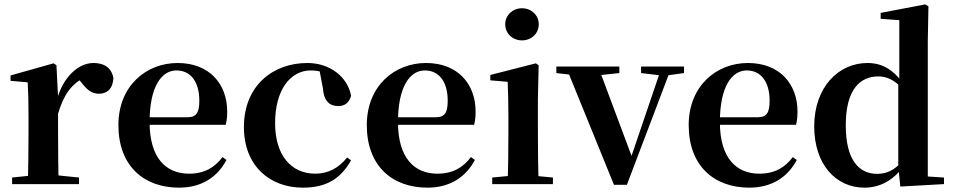

<svg xmlns="http://www.w3.org/2000/svg" viewBox="-20 -839 4349 875"><path d="M35.2 0H340.2V-29.9L229.8 -41.2H143.3L35.2 -29.9ZM106.2 0H247.6C245.6 -50.2 244.6 -165.6 244.6 -234.8V-398.7L237.2 -541.7L224.2 -550.4L28.1 -495.2V-470.7L106.2 -463.8C108.9 -415.2 109.9 -377 109.9 -310.2V-234.8C109.9 -165.6 108.9 -50.2 106.2 0ZM244.4 -320.2C270.2 -408.3 305.9 -455.5 363.4 -485.1L326.8 -490.9L349.8 -464.4C374.7 -431.7 396.5 -411.9 430.2 -411.9C475.4 -411.9 495.2 -442.3 496.7 -484.5C486.9 -534 450.4 -551.9 405.6 -551.9C339.4 -551.9 266.8 -490.4 238.4 -380.9H211.3Z M796.2 16.2C895.4 16.2 969.6 -29.4 1012.1 -109.9L994.2 -123.2C958.5 -75.9 912.1 -47.5 841.4 -47.5C737.6 -47.5 661.7 -117.3 661.7 -282.7C661.7 -444.8 716.5 -518 784.1 -518C847.5 -518 888.3 -468.1 888.3 -380.4C888.3 -325.7 875.6 -304.6 833.4 -304.6H578.1V-270.2H1008.7C1013.4 -288.1 1015.4 -306.2 1015.4 -330.9C1015.4 -454.7 935.8 -551.9 789.4 -551.9C647.3 -551.9 519.6 -448.8 519.6 -268.8C519.6 -83.9 634.3 16.2 796.2 16.2Z M1360.1 16.2C1467.1 16.2 1532.4 -24.3 1579.8 -108.4L1561.9 -121.4C1524.4 -73.9 1475.7 -47.5 1417.2 -47.5C1306.4 -47.5 1233.7 -131.7 1233.7 -277.6C1233.7 -429.2 1303 -518 1396.6 -518C1432 -518 1463.3 -508.7 1501.7 -486.3L1433.8 -530.1L1451.6 -436.8C1455.7 -376.1 1484.2 -355.6 1521.4 -355.6C1551.3 -355.6 1570.6 -370.4 1580 -402.4C1564.5 -488.1 1484 -551.9 1381 -551.9C1224.7 -551.9 1091.6 -449.7 1091.6 -259.7C1091.6 -82.8 1209.9 16.2 1360.1 16.2Z M1928.2 16.2C2027.4 16.2 2101.6 -29.4 2144.1 -109.9L2126.2 -123.2C2090.5 -75.9 2044.1 -47.5 1973.4 -47.5C1869.6 -47.5 1793.7 -117.3 1793.7 -282.7C1793.7 -444.8 1848.5 -518 1916.1 -518C1979.5 -518 2020.3 -468.1 2020.3 -380.4C2020.3 -325.7 2007.6 -304.6 1965.4 -304.6H1710.1V-270.2H2140.7C2145.4 -288.1 2147.4 -306.2 2147.4 -330.9C2147.4 -454.7 2067.8 -551.9 1921.4 -551.9C1779.3 -551.9 1651.6 -448.8 1651.6 -268.8C1651.6 -83.9 1766.3 16.2 1928.2 16.2Z M2223.2 0H2499.8V-29.9L2391.8 -40.2H2329.8L2223.2 -29.9ZM2293.6 0H2435.1C2432.4 -50.2 2431.4 -165.6 2431.4 -234.8V-387.9L2434.8 -541.7L2422.1 -550.4L2214.5 -497.4V-472.9L2293.6 -466.2C2295.6 -418.1 2296.9 -374.5 2296.9 -308V-234.8C2296.9 -165.6 2295.6 -50.2 2293.6 0ZM2358.8 -655C2401.1 -655 2435.3 -685.2 2435.3 -728.8C2435.3 -770.2 2401.1 -801.4 2358.8 -801.4C2316.9 -801.4 2282.5 -770.2 2282.5 -728.8C2282.5 -685.2 2316.9 -655 2358.8 -655Z M2778 3.1H2837L3041.4 -535.7H2996.4L2853.4 -114.7L2847.7 -100.6H2868.6L2706 -535.7H2558.7ZM2515.5 -506 2613.1 -494.8H2697.4L2802.6 -506V-535.7H2515.5ZM2901.6 -506 2996 -494.8H3016.4L3097.4 -506V-535.7H2901.6Z M3395.2 16.2C3494.4 16.2 3568.6 -29.4 3611.1 -109.9L3593.2 -123.2C3557.5 -75.9 3511.1 -47.5 3440.4 -47.5C3336.6 -47.5 3260.7 -117.3 3260.7 -282.7C3260.7 -444.8 3315.5 -518 3383.1 -518C3446.5 -518 3487.3 -468.1 3487.3 -380.4C3487.3 -325.7 3474.6 -304.6 3432.4 -304.6H3177.1V-270.2H3607.7C3612.4 -288.1 3614.4 -306.2 3614.4 -330.9C3614.4 -454.7 3534.8 -551.9 3388.4 -551.9C3246.3 -551.9 3118.6 -448.8 3118.6 -268.8C3118.6 -83.9 3233.3 16.2 3395.2 16.2Z M3919.5 16.2C3991.8 16.2 4052.6 -18.9 4097.1 -80.8H4107.6L4088.8 -100.9C4053.9 -61.9 4019.1 -46.7 3977.3 -46.7C3895.5 -46.7 3834.4 -108.5 3834.4 -267.7C3834.4 -434.4 3901.7 -490.8 3982.9 -490.8C4020.1 -490.8 4054.6 -475.5 4091.3 -436.8L4108.1 -453.6H4098.8C4053.2 -521.1 4000.6 -551.9 3933.5 -551.9C3801.3 -551.9 3690.6 -441.8 3690.6 -263.1C3690.6 -89.6 3789.5 16.2 3919.5 16.2ZM4083 11.2 4282.1 0V-29.9L4208.2 -34.7V-652.7L4211.2 -810L4196.9 -819L3993.4 -780.3V-753.3L4078.4 -747.1V-468.4L4073.7 -457.2V-81.1Z"/></svg>

Font: Source Han Serif CN VF
Style: Regular
Weight: 250
Designer: Ryoko NISHIZUKA 西塚涼子 (kana & ideographs); Frank Grießhammer (Latin, Greek & Cyrillic); Wenlong ZHANG 张文龙 (bopomofo); San
Foundry: Adobe
Version: Version 2.002;hotconv 1.1.0;makeotfexe 2.6.0